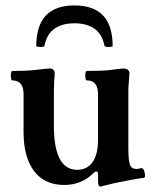

<svg xmlns="http://www.w3.org/2000/svg" viewBox="-20 -672 566 709"><path d="M350 17Q342 17 342 -5V-28Q342 -39 336 -39Q331 -39 324 -32Q281 11 217 11Q145 11 106 -40Q67 -91 67 -185V-324Q67 -375 26 -375Q22 -375 20.5 -384Q19 -393 20.5 -401.5Q22 -410 26 -410Q84 -410 122 -415Q139 -417 147.5 -418Q156 -419 164 -419Q182 -419 182 -398Q179 -367 179 -338V-208Q179 -45 265 -45Q302 -45 322 -73.5Q342 -102 342 -156V-324Q342 -375 301 -375Q297 -375 295.5 -384Q294 -393 295.5 -401.5Q297 -410 301 -410Q328 -410 354.5 -411Q381 -412 398 -415Q415 -417 422.5 -418Q430 -419 438 -419Q446 -419 452 -414.5Q458 -410 458 -401Q457 -383 455.5 -367Q454 -351 454 -338V-125Q454 -79 460 -63.5Q466 -48 484 -48Q491 -48 501 -51Q507 -53 511 -44Q515 -35 515.5 -25.5Q516 -16 511 -15Q506 -15 491 -12.5Q476 -10 459.5 -7Q443 -4 430 -1Q412 2 395.5 6Q379 10 359 15Q353 17 350 17ZM114 -502Q114 -652 255 -652Q396 -652 396 -502Q396 -500 388.5 -499Q381 -498 374 -499Q367 -500 366 -502Q358 -545 329.5 -565.5Q301 -586 255 -586Q209 -586 180.5 -565.5Q152 -545 144 -502Q144 -500 136.5 -499Q129 -498 121.5 -499Q114 -500 114 -502Z"/></svg>

Font: Junicode
Style: Bold
Weight: 700
Designer: Peter S. Baker
Version: Version 2.100; ttfautohint (v1.8.4)